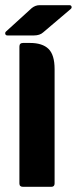

<svg xmlns="http://www.w3.org/2000/svg" viewBox="-35 -722 297 742"><path d="M-6 -585Q-13 -585 -14.5 -590.5Q-16 -596 -12 -600L88 -691Q102 -702 118 -702H233Q240 -702 241.5 -696.5Q243 -691 238 -687L132 -597Q119 -585 96 -585ZM40 -13V-542Q40 -556 54 -556H81Q129 -556 152.5 -533Q176 -510 176 -455V-13Q176 0 163 0H54Q40 0 40 -13Z"/></svg>

Font: Zain Black
Style: Regular
Weight: 900
Designer: Zain,Boutros
Foundry: Mobile Telecommunications Company (Zain), 2024
Version: Version 1.50; ttfautohint (v1.8.4)